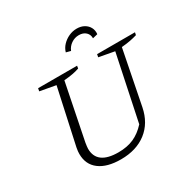

<svg xmlns="http://www.w3.org/2000/svg" viewBox="-187 -1039 1222 1229"><g transform="rotate(-30 423.5 -424.5)"><path d="M364 9Q262 9 205.5 -33.5Q149 -76 149 -154Q149 -163 150 -174Q151 -185 154 -200L243 -609L127 -630L131 -651H419L416 -632Q393 -624 365.5 -619Q338 -614 302 -611L219 -198Q217 -184 215.5 -173.5Q214 -163 214 -155Q214 -97 253.5 -67.5Q293 -38 372 -38Q437 -38 485.5 -59.5Q534 -81 576 -127L677 -609L563 -630L567 -651H847L843 -632Q820 -625 792 -619.5Q764 -614 727 -611L648 -211Q627 -106 552.5 -48.5Q478 9 364 9ZM535 -858Q566 -858 589 -845Q612 -832 623.5 -810Q635 -788 632 -761L595 -752Q596 -779 577 -797Q558 -815 526 -815Q495 -815 469.5 -797.5Q444 -780 433 -752L399 -761Q407 -789 427.5 -810.5Q448 -832 476 -845Q504 -858 535 -858Z"/></g></svg>

Font: Piazzolla Thin ExtraLight
Style: Italic
Weight: 250
Italic angle: -11.3°
Version: Version 2.005